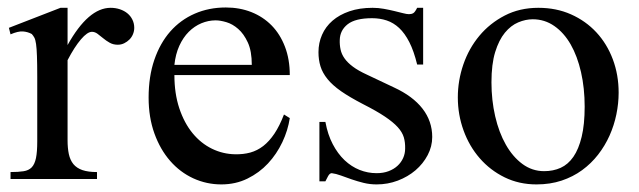

<svg xmlns="http://www.w3.org/2000/svg" viewBox="-20 -481 1717 516"><path d="M340.8 -406.2Q340.8 -397.5 337.4 -389.2Q334 -380.9 327.9 -374.8Q321.8 -368.7 313.7 -364.7Q305.7 -360.8 296.4 -360.8Q284.2 -360.8 274.7 -366.2Q265.1 -371.6 257.3 -378.2Q249.5 -384.8 242.2 -390.1Q234.9 -395.5 227.1 -395.5Q214.8 -395.5 197.5 -375.2Q180.2 -355 161.6 -319.3V-104Q161.6 -83 165 -66.9Q168.5 -50.8 177.2 -40Q186 -29.3 201.4 -23.9Q216.8 -18.6 240.7 -18.6V0H8.3V-18.6Q29.3 -18.6 43.2 -20.8Q57.1 -22.9 65.2 -31.2Q73.2 -39.6 76.7 -56.2Q80.1 -72.8 80.1 -101.1V-274.4Q80.1 -309.6 79.3 -330.3Q78.6 -351.1 76.9 -362.8Q75.2 -374.5 72.3 -379.9Q69.3 -385.3 65.4 -389.6Q54.7 -395.5 41.7 -396.5Q28.8 -397.5 8.3 -388.7L3.9 -406.2L142.6 -460H161.6V-359.9Q217.3 -460 277.3 -460Q290.5 -460 302.2 -456.1Q314 -452.1 322.5 -445.1Q331.1 -438 335.9 -428Q340.8 -418 340.8 -406.2Z M758.8 -163.6Q753.9 -130.9 738.8 -98.9Q723.6 -66.9 700.2 -41.7Q676.8 -16.6 645 -1Q613.3 14.6 574.7 14.6Q535.2 14.6 499.5 -1.7Q463.9 -18.1 437.3 -48.6Q410.6 -79.1 395 -122.3Q379.4 -165.5 379.4 -218.8Q379.4 -275.4 394.8 -320.3Q410.2 -365.2 437.7 -396.5Q465.3 -427.7 503.4 -444.3Q541.5 -460.9 586.9 -460.9Q624 -460.9 655.5 -448.5Q687 -436 710 -412.6Q732.9 -389.2 745.8 -355.5Q758.8 -321.8 758.8 -279.3H448.7Q448.7 -229.5 461.9 -189.9Q475.1 -150.4 497.6 -123Q520 -95.7 549.6 -81.3Q579.1 -66.9 611.8 -66.4Q633.8 -65.9 652.6 -71Q671.4 -76.2 687.5 -88.6Q703.6 -101.1 717.5 -121.8Q731.4 -142.6 743.2 -173.3ZM656.7 -306.6Q656.7 -343.8 646 -366.9Q635.3 -390.1 620.1 -403.3Q605 -416.5 588.4 -421.4Q571.8 -426.3 559.6 -426.3Q540 -426.3 521.2 -418.5Q502.4 -410.6 487.3 -395.5Q472.2 -380.4 461.9 -357.9Q451.7 -335.4 448.7 -306.6Z M1141.6 -112.8Q1141.6 -87.4 1129.4 -64.2Q1117.2 -41 1096.7 -23.4Q1076.2 -5.9 1049.1 4.4Q1022 14.6 992.2 14.6Q974.1 14.6 957.3 10.5Q940.4 6.3 925 1Q909.7 -4.4 896.2 -9.3Q882.8 -14.2 871.6 -15.6Q866.2 -15.6 861.8 -7.8Q857.4 0 854.5 6.3H838.4V-153.3H854.5Q860.8 -119.1 874.3 -93.5Q887.7 -67.9 906 -50.5Q924.3 -33.2 946.3 -24.4Q968.3 -15.6 992.2 -15.6Q1010.3 -15.6 1024.4 -21Q1038.6 -26.4 1048.3 -35.4Q1058.1 -44.4 1063.5 -56.4Q1068.8 -68.4 1068.8 -81.5Q1069.3 -98.1 1065.2 -112.1Q1061 -126 1048.8 -139.4Q1036.6 -152.8 1014.4 -167.7Q992.2 -182.6 955.6 -201.2Q919.9 -219.7 896.7 -235.8Q873.5 -252 860.1 -268.6Q846.7 -285.2 841.3 -302.7Q835.9 -320.3 835.9 -340.8Q835.9 -365.7 845.5 -387.5Q855 -409.2 873.5 -425.3Q892.1 -441.4 919.2 -450.7Q946.3 -460 981.4 -460Q996.6 -460 1011.5 -457.3Q1026.4 -454.6 1039.6 -451.4Q1052.7 -448.2 1063 -445.6Q1073.2 -442.9 1079.1 -442.9Q1085.9 -442.9 1090.6 -445.6Q1095.2 -448.2 1101.1 -460H1117.2V-307.6H1101.1Q1092.3 -343.8 1080.1 -367.7Q1067.9 -391.6 1052.7 -405.8Q1037.6 -419.9 1019.3 -426Q1001 -432.1 980 -432.1Q935.1 -432.1 914.3 -415.8Q893.6 -399.4 893.1 -373.5Q892.6 -360.4 895.3 -347.9Q897.9 -335.4 906 -324Q914.1 -312.5 928.5 -301.8Q942.9 -291 966.3 -280.3L1038.6 -246.1Q1089.4 -222.7 1115.5 -189Q1141.6 -155.3 1141.6 -112.8Z M1642.6 -231.9Q1642.6 -203.1 1636.5 -173.6Q1630.4 -144 1618.2 -116.7Q1606 -89.4 1587.4 -65.4Q1568.8 -41.5 1544.4 -23.7Q1520 -5.9 1489.3 4.4Q1458.5 14.6 1421.9 14.6Q1375 14.6 1336.2 -4.4Q1297.4 -23.4 1269.3 -55.7Q1241.2 -87.9 1225.8 -130.4Q1210.4 -172.9 1210.4 -219.2Q1210.4 -264.6 1225.3 -307.9Q1240.2 -351.1 1268.3 -384.8Q1296.4 -418.5 1336.4 -439.2Q1376.5 -460 1426.8 -460Q1475.1 -460 1514.6 -442.4Q1554.2 -424.8 1582.8 -394Q1611.3 -363.3 1627 -321.5Q1642.6 -279.8 1642.6 -231.9ZM1551.3 -194.3Q1551.3 -244.1 1541.5 -287.1Q1531.7 -330.1 1513.7 -361.6Q1495.6 -393.1 1469.7 -411.1Q1443.8 -429.2 1411.6 -429.2Q1392.6 -429.2 1372.8 -420.9Q1353 -412.6 1336.9 -393.1Q1320.8 -373.5 1310.8 -341.1Q1300.8 -308.6 1300.8 -259.8Q1300.8 -211.9 1310.8 -168.5Q1320.8 -125 1339.4 -92.3Q1357.9 -59.6 1384 -40.3Q1410.2 -21 1442.4 -21Q1466.8 -21 1486.8 -30Q1506.8 -39.1 1521 -59.6Q1535.2 -80.1 1543.2 -113.3Q1551.3 -146.5 1551.3 -194.3Z"/></svg>

Font: GodaGr
Style: Regular
Weight: 400
Version: 1.0.0